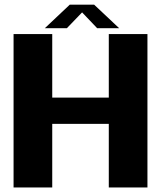

<svg xmlns="http://www.w3.org/2000/svg" viewBox="-20 -825 728 845"><path d="M39.7 0H209.9V-279.8H458.8V0H628.9V-675H458.8V-395.5H209.9V-675H39.7ZM177.4 -701H274.4L341.3 -770.5L407.5 -701H504.3L394.2 -804.6H287.2Z"/></svg>

Font: Anybody Thin
Style: Regular
Weight: 100
Designer: Tyler Finck
Foundry: Etcetera Type Company
Version: Version 1.114;gftools[0.9.25]